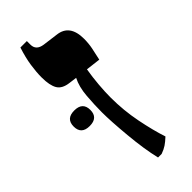

<svg xmlns="http://www.w3.org/2000/svg" viewBox="-234 -678 716 716"><g transform="rotate(-45 123.5 -320.5)"><path d="M200 -30Q184 -78 171 -143.5Q158 -209 158 -277Q158 -306 161 -342.5Q164 -379 170 -414L228 -407Q234 -433 238.5 -455.5Q243 -478 243 -502Q243 -578 182 -585L121 -593Q86 -598 86 -628V-647H52Q39 -607 34 -573.5Q29 -540 29 -512Q29 -470 41.5 -449Q54 -428 89 -424L119 -420Q103 -389 99.5 -344Q96 -299 96 -261Q96 -216 103.5 -134Q111 -52 125 6H144Q161 0 173 -8Q185 -16 200 -30ZM-16 -298Q-16 -257 28 -257Q72 -257 72 -298Q72 -339 28 -339Q-16 -339 -16 -298Z"/></g></svg>

Font: Noto Serif Hebrew SemiCondensed Extra
Style: Regular
Weight: 800
Width: 4
Designer: Monotype Design Team
Foundry: Monotype Imaging Inc.
Version: Version 1.901